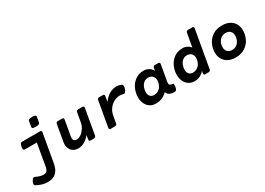

<svg xmlns="http://www.w3.org/2000/svg" viewBox="-5 -1543 3608 2611"><g transform="rotate(-30 1799.0 -237.5)"><path d="M530.3 -650.9Q530.3 -647 529.8 -644.5L515.6 -564.5Q512.7 -547.4 498.5 -540.5Q484.4 -533.7 450.2 -533.7Q418.9 -533.7 406 -539.3Q393.1 -544.9 393.1 -558.1Q393.1 -562 393.6 -564.5L407.7 -644.5Q410.6 -661.6 424.6 -668.5Q438.5 -675.3 472.7 -675.3Q503.4 -675.3 516.8 -669.4Q530.3 -663.6 530.3 -650.9ZM491.2 -430.7Q491.2 -428.2 490.2 -420.4L412.6 19.5Q396.5 111.3 348.6 155.8Q300.8 200.2 216.3 200.2Q135.3 200.2 48.8 153.8Q30.8 144.5 30.8 126.5Q30.8 111.8 43 86.9Q53.7 65.4 63.7 56.2Q73.7 46.9 84 46.9Q89.8 46.9 99.6 51.3Q129.4 66.4 160.4 75.4Q191.4 84.5 215.3 84.5Q247.1 84.5 266.6 65.9Q286.1 47.4 293 8.3L354 -341.3H167Q154.3 -341.3 148.7 -346.7Q143.1 -352.1 143.1 -367.2Q143.1 -378.4 146 -396Q151.4 -428.7 160.2 -439.9Q168.9 -451.2 186.5 -451.2H464.8Q478.5 -451.2 484.9 -446.3Q491.2 -441.4 491.2 -430.7Z M1156.7 -430.7Q1156.7 -428.2 1155.8 -420.4L1087.4 -30.8Q1084.5 -14.2 1076.2 -7.1Q1067.9 0 1051.3 0H1005.4Q991.7 0 985.4 -4.9Q979 -9.8 979 -20.5Q979 -22.9 980 -30.8L990.2 -91.8Q951.2 -43.5 904.5 -16.4Q857.9 10.7 806.6 10.7Q764.6 10.7 733.2 -7.3Q701.7 -25.4 684.6 -57.1Q667.5 -88.9 667.5 -128.9Q667.5 -145.5 670.4 -163.1L715.3 -420.4Q718.3 -437 726.6 -444.1Q734.9 -451.2 751.5 -451.2H812Q825.7 -451.2 832 -446.3Q838.4 -441.4 838.4 -430.7Q838.4 -428.2 837.4 -420.4L795.4 -182.1Q793 -167.5 793 -158.2Q793 -105 848.6 -105Q879.9 -105 914.3 -128.9Q948.7 -152.8 974.6 -192.4Q1000.5 -231.9 1008.3 -276.4L1033.7 -420.4Q1036.6 -437 1044.9 -444.1Q1053.2 -451.2 1069.8 -451.2H1130.4Q1144 -451.2 1150.4 -446.3Q1156.7 -441.4 1156.7 -430.7Z M1740.7 -447.3Q1752.4 -442.4 1758.1 -433.3Q1763.7 -424.3 1763.7 -411.1Q1763.7 -396.5 1756.8 -374.5Q1739.3 -321.8 1711.9 -321.8Q1708 -321.8 1702.6 -323.2Q1677.2 -331.1 1649.9 -331.1Q1601.1 -331.1 1555.7 -306.6Q1510.3 -282.2 1478.8 -239Q1447.3 -195.8 1437.5 -141.6L1418 -30.8Q1415 -14.2 1406.7 -7.1Q1398.4 0 1381.8 0H1321.3Q1307.6 0 1301.3 -4.9Q1294.9 -9.8 1294.9 -20.5Q1294.9 -22.9 1295.9 -30.8L1364.3 -420.4Q1367.2 -437 1375.5 -444.1Q1383.8 -451.2 1400.4 -451.2H1451.2Q1464.8 -451.2 1471.2 -446.3Q1477.5 -441.4 1477.5 -430.7Q1477.5 -428.2 1476.6 -420.4L1461.9 -336.9Q1501.5 -395.5 1556.6 -428.7Q1611.8 -461.9 1669.4 -461.9Q1706.5 -461.9 1740.7 -447.3Z M2367.2 -84Q2367.2 -72.8 2364.3 -55.2Q2358.9 -22.5 2350.1 -11.2Q2341.3 0 2323.7 0H2312Q2271 0 2242.7 -15.9Q2214.4 -31.7 2203.1 -64.9Q2130.4 10.7 2025.4 10.7Q1972.7 10.7 1933.6 -14.2Q1894.5 -39.1 1873.3 -83.5Q1852.1 -127.9 1852.1 -185.5Q1852.1 -251 1879.9 -314.7Q1907.7 -378.4 1963.6 -420.2Q2019.5 -461.9 2098.6 -461.9Q2143.1 -461.9 2179 -440.2Q2214.8 -418.5 2232.9 -381.8L2239.3 -420.4Q2241.7 -437 2250.2 -444.1Q2258.8 -451.2 2275.4 -451.2H2321.3Q2335 -451.2 2341.3 -446.3Q2347.7 -441.4 2347.7 -430.7Q2347.7 -428.2 2346.7 -420.4L2302.7 -170.9Q2300.8 -160.6 2300.8 -150.4Q2300.8 -109.9 2340.8 -109.9H2343.3Q2356 -109.9 2361.6 -104.5Q2367.2 -99.1 2367.2 -84ZM2196.8 -254.9Q2196.8 -299.3 2170.9 -324Q2145 -348.6 2103.5 -348.6Q2062 -348.6 2033.9 -324.2Q2005.9 -299.8 1992.4 -263.2Q1979 -226.6 1979 -190.9Q1979 -149.9 2000.7 -126.2Q2022.5 -102.5 2060.5 -102.5Q2102.5 -102.5 2133.3 -125Q2164.1 -147.5 2180.4 -182.9Q2196.8 -218.3 2196.8 -254.9Z M2990.7 -620.1Q2990.7 -617.7 2989.7 -609.9L2887.7 -30.8Q2884.8 -14.2 2876.5 -7.1Q2868.2 0 2851.6 0H2805.7Q2792 0 2785.6 -4.9Q2779.3 -9.8 2779.3 -21Q2779.3 -23.9 2780.3 -30.8L2785.2 -61Q2755.9 -27.8 2717.5 -8.5Q2679.2 10.7 2634.8 10.7Q2582 10.7 2543 -14.2Q2503.9 -39.1 2482.7 -83.5Q2461.4 -127.9 2461.4 -185.5Q2461.4 -251 2489.3 -314.7Q2517.1 -378.4 2573 -420.2Q2628.9 -461.9 2708 -461.9Q2746.1 -461.9 2778.1 -446Q2810.1 -430.2 2831.1 -401.9L2867.7 -609.9Q2870.6 -626.5 2878.9 -633.5Q2887.2 -640.6 2903.8 -640.6H2964.4Q2978 -640.6 2984.4 -635.7Q2990.7 -630.9 2990.7 -620.1ZM2806.2 -254.9Q2806.2 -299.3 2780.3 -324Q2754.4 -348.6 2712.9 -348.6Q2671.4 -348.6 2643.3 -324.2Q2615.2 -299.8 2601.8 -263.2Q2588.4 -226.6 2588.4 -190.9Q2588.4 -149.9 2610.1 -126.2Q2631.8 -102.5 2669.9 -102.5Q2711.9 -102.5 2742.7 -125Q2773.4 -147.5 2789.8 -182.9Q2806.2 -218.3 2806.2 -254.9Z M3544.9 -262.2Q3544.9 -195.8 3516.1 -133.3Q3487.3 -70.8 3427 -30Q3366.7 10.7 3277.3 10.7Q3210.4 10.7 3161.6 -14.6Q3112.8 -40 3087.2 -85.2Q3061.5 -130.4 3061.5 -189Q3061.5 -255.4 3090.3 -317.9Q3119.1 -380.4 3179.4 -421.1Q3239.7 -461.9 3329.1 -461.9Q3396 -461.9 3444.8 -436.5Q3493.7 -411.1 3519.3 -366Q3544.9 -320.8 3544.9 -262.2ZM3189 -198.2Q3189 -153.8 3214.8 -128.2Q3240.7 -102.5 3286.1 -102.5Q3326.2 -102.5 3356 -123.3Q3385.7 -144 3401.6 -178.5Q3417.5 -212.9 3417.5 -252.9Q3417.5 -297.4 3391.6 -323Q3365.7 -348.6 3320.3 -348.6Q3280.3 -348.6 3250.5 -327.9Q3220.7 -307.1 3204.8 -272.7Q3189 -238.3 3189 -198.2Z"/></g></svg>

Font: Courier Prime Sans
Style: Bold Italic
Weight: 700
Italic angle: -10°
Designer: Alan Dague-Greene
Foundry: Quote-Unquote Apps
Version: Version 3.020